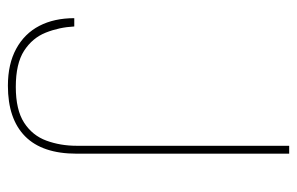

<svg xmlns="http://www.w3.org/2000/svg" viewBox="-153 -587 752 486"><g transform="rotate(90 223.0 -344.0)"><path d="M197 12Q142 12 103.5 -9Q65 -30 45.5 -67.5Q26 -105 26 -156H47Q49 -118 62.5 -84Q76 -50 108.5 -29Q141 -8 200 -8Q258 -8 290.5 -29Q323 -50 336 -85.5Q349 -121 349 -162V-700H369V-162Q369 -75 325 -31.5Q281 12 197 12Z"/></g></svg>

Font: DM Sans 16pt Thin
Style: Regular
Weight: 250
Version: Version 4.004;gftools[0.9.30]